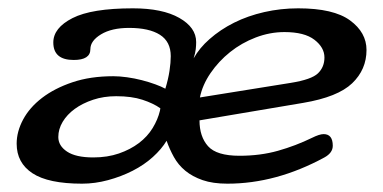

<svg xmlns="http://www.w3.org/2000/svg" viewBox="-20 -427 920 461"><path d="M696 -407Q781 -407 820.5 -378Q860 -349 860 -307Q860 -260 825.5 -227Q791 -194 708 -180L459 -138Q459 -99 479.5 -76Q500 -53 555 -53Q605 -53 647.5 -65Q690 -77 729 -96Q747 -105 757 -105Q779 -105 779 -77Q779 -60 759 -49Q643 14 526 14Q491 14 466.5 5.5Q442 -3 425 -17Q408 -31 397.5 -50Q387 -69 380 -89Q368 -69 347 -50Q326 -31 298.5 -17Q271 -3 239.5 5.5Q208 14 177 14Q96 14 58 -11Q20 -36 20 -82Q20 -111 35.5 -140Q51 -169 81 -192Q111 -215 154 -229.5Q197 -244 252 -244Q267 -244 285 -241.5Q303 -239 320.5 -234.5Q338 -230 353 -224.5Q368 -219 377 -214Q384 -237 387 -257Q390 -277 390 -292Q390 -327 364 -343.5Q338 -360 290 -360Q248 -360 222.5 -344.5Q197 -329 197 -309Q197 -283 157 -283Q108 -283 108 -325Q108 -360 154 -383.5Q200 -407 299 -407Q370 -407 410.5 -384Q451 -361 451 -326Q451 -318 450 -309Q449 -300 445 -287Q459 -312 483 -333Q509 -356 542 -372.5Q575 -389 614.5 -398Q654 -407 696 -407ZM663 -350Q628 -350 594 -337Q560 -324 532.5 -302Q505 -280 485.5 -251.5Q466 -223 460 -193L678 -228Q728 -236 743.5 -251Q759 -266 759 -289Q759 -313 735 -331.5Q711 -350 663 -350ZM259 -196Q229 -196 203.5 -187.5Q178 -179 159.5 -165.5Q141 -152 130.5 -134.5Q120 -117 120 -98Q120 -77 141 -63Q162 -49 204 -49Q238 -49 265.5 -58.5Q293 -68 313.5 -83.5Q334 -99 346.5 -119.5Q359 -140 364 -161L365 -167Q348 -179 322 -187.5Q296 -196 259 -196Z"/></svg>

Font: Sofadi One
Style: Regular
Weight: 400
Designer: Botjo Nikoltchev
Foundry: Botjo Nikoltchev
Version: Version 1.002